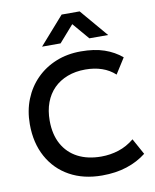

<svg xmlns="http://www.w3.org/2000/svg" viewBox="-101 -1020 900 1113"><g transform="rotate(-10 349.0 -464.0)"><path d="M410 15Q301 15 219.5 -30Q138 -75 92.8 -157.2Q47.5 -239.5 47.5 -349.5Q47.5 -429.5 74.2 -496.2Q101 -563 149.8 -612Q198.5 -661 265 -688Q331.5 -715 411 -715Q491 -715 549.2 -695Q607.5 -675 651 -638L593 -546.5Q560 -577 516 -592Q472 -607 419 -607Q360.5 -607 313.5 -589Q266.5 -571 233.2 -537.8Q200 -504.5 182.2 -457.2Q164.5 -410 164.5 -350.5Q164.5 -269.5 196.2 -212Q228 -154.5 286.2 -124.2Q344.5 -94 424 -94Q477 -94 526.2 -109.8Q575.5 -125.5 618.5 -161L670.5 -66.5Q620 -27 555.2 -6Q490.5 15 410 15ZM195.5 -781 339.5 -944.5H445.5L584.5 -781H474L390.5 -879L304.5 -781Z"/></g></svg>

Font: Geologica Cursive
Style: Regular
Weight: 400
Designer: Sindre Bremnes, Frode Helland
Foundry: Monokrom Skriftforlag AS
Version: Version 1.010;gftools[0.9.28]